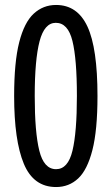

<svg xmlns="http://www.w3.org/2000/svg" viewBox="-20 -744 451 774"><path d="M206 10Q115 10 76 -84Q37 -178 37 -357Q37 -494 57.5 -574Q78 -654 116 -689Q154 -724 206 -724Q292 -724 332.5 -637Q373 -550 373 -357Q373 -219 352.5 -139Q332 -59 295 -24.5Q258 10 206 10ZM206 -62Q254 -62 272 -136Q290 -210 290 -357Q290 -506 272 -579Q254 -652 205 -652Q159 -652 139.5 -577.5Q120 -503 120 -357Q120 -211 138.5 -136.5Q157 -62 206 -62Z"/></svg>

Font: Noto Sans Bengali ExtraCondensed
Style: Regular
Weight: 400
Width: 2
Designer: Jelle Bosma - Monotype Design Team
Foundry: Monotype Imaging Inc.
Version: Version 2.003; ttfautohint (v1.8.4.7-5d5b)